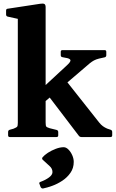

<svg xmlns="http://www.w3.org/2000/svg" viewBox="-20 -783 661 1097"><path d="M81.8 0V-566.1H240.7V0ZM35.9 0Q26.3 0 26.3 -10V-28.8Q26.3 -38.8 35.7 -41.6L57.1 -47.6Q74.7 -54.7 78.2 -59.6Q81.8 -64.5 81.8 -81.4V-180H240.7V-83.3Q240.7 -65.1 244.2 -60.2Q247.7 -55.3 264 -50.4L303.7 -40.6Q312.7 -37.8 312.7 -28.4V-9.6Q312.7 0 302.7 0ZM81.8 -565.1V-715.8L101 -671.1L24.4 -688Q14.8 -690.2 14.8 -700.2V-722.8Q14.8 -732.9 24.8 -733.3L210.6 -761.6Q226.9 -764.1 233.8 -760.1Q240.7 -756 240.7 -741.8V-565.1ZM445.4 0Q435.4 0 429.8 -8L255.8 -236.4L353.3 -327.5L546.1 -83.6Q557 -69.9 567.8 -62.1Q578.7 -54.2 591.9 -48.4L612.1 -41.6Q621.1 -38.8 621.1 -28.4V-9.6Q621.1 0 611.1 0ZM222.3 -190 202.2 -261.4 363.2 -410.6Q386.2 -431.6 382.2 -440.6Q378.1 -449.6 352.8 -453.1L336.7 -456.3Q327.1 -457.9 327.1 -467.9V-487.1Q327.1 -496.7 337.1 -496.7H577.8Q587.3 -496.7 587.3 -486.7V-467.5Q587.3 -457.5 577.3 -455.3L545.9 -448.3Q528.6 -444 516.7 -437.5Q504.8 -431 493.6 -421.9ZM226.2 293.8Q218.2 295.2 212.2 286.2L205.7 268.3Q201.1 260.3 210.7 256.3Q239.8 245.8 259.8 231Q279.8 216.2 279.8 200.3Q279.8 180.3 263.5 165.9Q247.2 151.5 224.4 130.1Q217.4 123.5 223.4 115.5Q234.3 102.4 254.3 89.5Q274.4 76.6 298.5 67.4Q322.6 58.1 343.8 58.1Q358.1 58.1 371.2 71.5Q384.4 84.8 392.8 104Q401.3 123.1 401.3 142.3Q401.3 177.3 382.7 204.1Q364.2 230.9 336.3 249.4Q308.3 267.9 278.6 278.7Q248.9 289.4 226.2 293.8Z"/></svg>

Font: Hahmlet
Style: Regular
Weight: 400
Designer: Minjoo Ham & Mark Frömberg
Foundry: hypertype
Version: Version 1.002